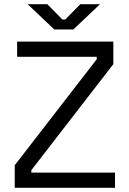

<svg xmlns="http://www.w3.org/2000/svg" viewBox="-20 -899 618 919"><path d="M530.5 0H50.5V-108L443 -615.5V-627H62V-700H522.5V-592L130 -84.5V-73H530.5ZM331.2 -758H239.8L112.2 -879H206.5L278.8 -805.5H292.2L364.5 -879H458.8Z"/></svg>

Font: Space Grotesk Variable Light
Style: Regular
Weight: 300
Designer: Florian Karsten
Foundry: Florian Karsten
Version: Version 2.000